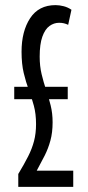

<svg xmlns="http://www.w3.org/2000/svg" viewBox="-20 -730 343 750"><path d="M51.4 0V-50.4Q74.5 -88.7 89.7 -118.7Q105 -148.7 112.9 -178.8Q120.8 -208.8 120.8 -245.1Q120.8 -285.3 112.3 -316.8Q103.8 -348.3 92.5 -378.8Q81.2 -409.2 72.7 -444.7Q64.2 -480.1 64.2 -527.9Q64.2 -607.8 97.7 -658.9Q131.2 -710 197 -710Q204.5 -710 212.8 -708.9Q221.1 -707.8 229.2 -705.6Q237.3 -703.5 244.7 -700.1Q252.2 -696.7 259.1 -691.8L246.3 -633Q242.3 -635 238.1 -636.5Q233.9 -638 229.6 -639Q225.3 -640 220.8 -640.5Q216.3 -641 210.6 -641Q190.7 -641 173.3 -628.5Q155.9 -616 145.5 -586.9Q135 -557.8 135 -508.7Q135 -471.7 142.6 -440.1Q150.2 -408.4 160.2 -378.7Q170.3 -349 177.9 -318.1Q185.5 -287.2 185.5 -252.5Q185.5 -212.5 177 -181.3Q168.6 -150.2 154.6 -122.4Q140.6 -94.7 123.5 -63.4H266.1V0ZM35.6 -342.4V-391H244.6V-342.4Z"/></svg>

Font: Georama ExtraCondensed Thin
Style: Regular
Weight: 100
Width: 2
Designer: Jean-Baptiste Levee
Foundry: Production Type
Version: Version 1.001